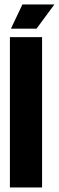

<svg xmlns="http://www.w3.org/2000/svg" viewBox="-20 -823 259 843"><path d="M23.5 0V-660H164.7V0ZM140.5 -697.2H28L78.3 -803.3H218.7Z"/></svg>

Font: Bricolage Grotesque 96pt ExtraBold Condensed
Style: Regular
Weight: 800
Width: 3
Version: Version 1.001;gftools[0.9.33.dev8+g029e19f]